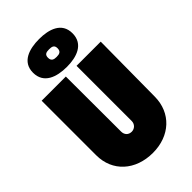

<svg xmlns="http://www.w3.org/2000/svg" viewBox="-290 -1074 1179 1179"><g transform="rotate(-45 299.5 -484.5)"><path d="M300 10C448 10 551 -86 552 -226L556 -700H346V-221C346 -193 324 -174 300 -174C272 -174 254 -193 254 -221L253 -700H43V-226C43 -86 148 10 300 10ZM300 -737C384 -737 470 -764 470 -859C470 -953 384 -979 300 -979C214 -979 127 -953 127 -859C127 -766 210 -737 300 -737ZM298 -825C276 -825 257 -830 257 -859C257 -886 273 -891 298 -891C322 -891 340 -887 340 -859C340 -830 322 -825 298 -825Z"/></g></svg>

Font: Finlandica Black
Style: Regular
Weight: 900
Designer: Niklas Ekholm, Juho Hiilivirta, Jaakko Suomalainen
Foundry: Helsinki Type Studio
Version: Version 2.000;Glyphs 3.2 (3202)